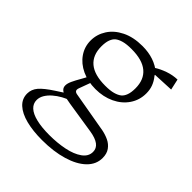

<svg xmlns="http://www.w3.org/2000/svg" viewBox="-196 -658 1013 1013"><g transform="rotate(45 310.0 -152.0)"><path d="M83.5 -339Q83.5 -385 108.8 -424.5Q134 -464 182.5 -488Q231 -512 298 -512Q343.5 -512 380.5 -499.5Q417.5 -487 449 -460.5L453 -446Q454.5 -444.5 456 -442.5Q472 -422.5 480.5 -399.8Q489 -377 489 -349.5Q489 -299.5 462 -259.8Q435 -220 388 -197.8Q341 -175.5 282.5 -175.5Q225.5 -175.5 180.2 -196.8Q135 -218 109.2 -255.5Q83.5 -293 83.5 -339ZM553.5 -517.5 567 -456.5 417.5 -449.5 426.5 -477Q451.5 -493 485.2 -504.8Q519 -516.5 553.5 -517.5ZM252 -209 218 -116.5Q215.5 -109.5 215.5 -104Q215.5 -98.5 219.2 -94.2Q223 -90 231 -88L234 -87.5L454 -49L458 -48.5Q489 -42.5 513 -31Q537 -19.5 552 1.5Q567 22.5 567 54.5Q567 102.5 529.8 138.5Q492.5 174.5 426 194.2Q359.5 214 273.5 214Q205.5 214 153.8 200.8Q102 187.5 73.2 161Q44.5 134.5 44.5 96Q44.5 64.5 66 39.2Q87.5 14 138.5 -19L195.5 -56L220.5 -35.5Q205 -29 189 -20.5Q164.5 -7 145.5 9.8Q126.5 26.5 115.2 45.5Q104 64.5 104 84.5Q104 111 124.2 129.8Q144.5 148.5 184.5 158.2Q224.5 168 282 168Q341.5 168 393 157.5Q444.5 147 476.5 124.2Q508.5 101.5 508.5 67.5Q508.5 41 487 24.8Q465.5 8.5 422 1.5L242.5 -26.5Q210 -31.5 191.5 -38Q173 -44.5 164.8 -53.8Q156.5 -63 156.5 -77Q156.5 -92 166 -112.5Q175.5 -133 192 -161.5Q202 -179 203 -181.5L221.5 -217.5ZM268.5 -460Q231.5 -460 208.5 -453.5Q185.5 -447 172.5 -436.5Q160 -426.5 152.8 -407Q145.5 -387.5 145.5 -357Q145.5 -292 185.8 -258.2Q226 -224.5 306.5 -224.5Q343.5 -224.5 366.5 -231Q389.5 -237.5 402.5 -248Q415 -258 422.2 -277.5Q429.5 -297 429.5 -327.5Q429.5 -392.5 389.2 -426.2Q349 -460 268.5 -460Z"/></g></svg>

Font: Monaspace Argon Var
Style: Regular
Weight: 400
Designer: Riley Cran and the Lettermatic Team
Version: Version 1.000 (Monaspace Argon Var)